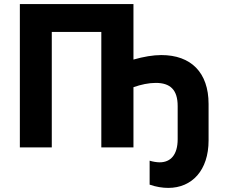

<svg xmlns="http://www.w3.org/2000/svg" viewBox="-20 -720 1099 938"><path d="M711 65V182C742 193 774 198 802 198C918 198 999 112 999 -34V-212C999 -366 913 -451 768 -451C728 -451 681 -443 632 -429V-700H77V0H233V-564H475V0H632V-294C669 -307 706 -315 741 -315C811 -315 848 -282 848 -202V-40C848 37 813 73 760 73C746 73 727 70 711 65Z"/></svg>

Font: Fixel Display Bold
Style: Bold
Weight: 700
Designer: AlfaBravo + MacPaw
Foundry: Kyrylo Tkachov, Marchela Mozhyna, Serhii Makarenko, Maria Weinstein, Zakhar Kryvoshyya
Version: Version 1.211